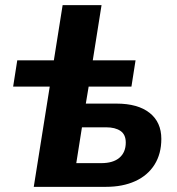

<svg xmlns="http://www.w3.org/2000/svg" viewBox="-20 -725 685 745"><path d="M111 0 173 -389H31L47 -491H189L223 -705H374L340 -491H506L490 -389H324L313 -323H432Q515 -323 560.5 -287Q606 -251 606 -186Q606 -128 579.5 -86Q553 -44 504.5 -22Q456 0 391 0ZM276 -92H373Q419 -92 443.5 -113Q468 -134 468 -172Q468 -203 447.5 -217Q427 -231 392 -231H298Z"/></svg>

Font: Nunito Sans 12pt ExtraBold
Style: Italic
Weight: 800
Italic angle: -9°
Designer: Vernon Adams
Foundry: Vernon Adams
Version: Version 3.101;gftools[0.9.27]